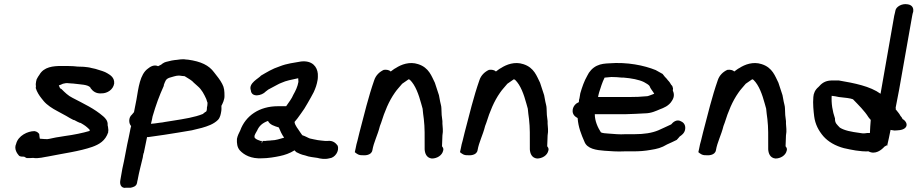

<svg xmlns="http://www.w3.org/2000/svg" viewBox="-20 -781 4491 940"><path d="M59 -77C47 -51 65 -28 73 -19C79 -13 93 -14 98 -14C102 -12 106 -9 111 -7H115C124 -7 130 -7 142 -8C167 -3 199 -13 216 -15C290 -30 369 -40 432 -62C465 -74 496 -91 510 -134C510 -137 509 -137 510 -141L511 -145C510 -146 510 -146 510 -148V-149C509 -157 509 -162 507 -168C509 -189 496 -202 486 -211C441 -250 392 -272 335 -302C314 -312 297 -329 281 -345L274 -349C272 -353 271 -357 268 -363C275 -365 280 -367 288 -371L303 -374H313C313 -374 316 -373 323 -373C326 -373 330 -372 338 -372C374 -367 410 -368 423 -352V-350C434 -335 450 -321 479 -324C504 -324 534 -341 539 -372V-373C541 -402 519 -414 506 -422C492 -431 472 -436 453 -442C452 -442 449 -444 442 -445L428 -448C419 -451 402 -453 390 -454C383 -454 374 -455 360 -455C353 -456 346 -456 339 -457H338C330 -457 319 -458 308 -458H281C241 -458 195 -454 173 -415C169 -410 164 -402 159 -392V-391C159 -391 158 -388 157 -383C156 -375 154 -369 156 -359L155 -350C160 -332 173 -312 182 -301L194 -286C210 -267 236 -250 261 -237L283 -225C297 -217 312 -210 322 -203L339 -194C341 -194 343 -193 344 -193L359 -185L370 -180L375 -179C397 -166 400 -164 418 -147C419 -145 419 -144 419 -143V-140C401 -135 383 -130 362 -126L330 -120C321 -119 308 -117 297 -115C278 -111 260 -110 239 -105C233 -104 211 -98 205 -100H201C199 -100 179 -102 175 -102C173 -110 173 -118 172 -125C167 -131 162 -137 149 -139H148C116 -139 69 -117 59 -77Z M579 45 569 102C568 107 564 135 589 139C589 139 589 138 600 138H620C628 136 648 133 651 114C652 110 652 104 655 95V94C661 61 671 24 679 -10C680 -18 681 -24 683 -31L684 -32C689 -58 694 -83 700 -110H707L784 -121C828 -128 874 -135 919 -143L968 -155C996 -163 1026 -173 1047 -194C1058 -205 1061 -223 1063 -235C1065 -245 1064 -253 1064 -263C1069 -272 1080 -294 1079 -312C1079 -334 1078 -352 1068 -370C1058 -390 1042 -409 1028 -427C1003 -461 965 -480 900 -489H899C894 -489 887 -490 880 -491H879C869 -491 858 -490 846 -488C831 -487 810 -483 793 -478C782 -475 779 -471 773 -468L770 -465L754 -457C735 -466 716 -455 704 -445C665 -417 658 -351 648 -293C644 -273 640 -254 636 -232L626 -220C608 -205 610 -176 622 -164C619 -155 618 -146 616 -137C613 -119 607 -95 603 -75C598 -49 592 -19 587 8C584 20 581 34 579 45ZM719 -175C722 -187 725 -198 727 -211C744 -269 759 -310 782 -361V-365C790 -385 791 -393 808 -400C824 -404 840 -411 856 -411C865 -410 868 -410 872 -409H874C876 -409 876 -409 884 -408C898 -399 913 -391 922 -383C930 -374 940 -367 948 -359C968 -342 979 -320 990 -296C992 -287 996 -279 996 -278C995 -271 996 -267 995 -264L993 -254V-247C991 -234 990 -235 984 -232L973 -223C934 -207 883 -199 826 -190L788 -184C780 -182 771 -181 761 -180C746 -178 729 -175 720 -175Z M1140 -100C1139 -80 1141 -60 1154 -45C1175 -22 1210 -3 1263 -6C1291 -6 1327 -12 1350 -17C1374 -22 1398 -30 1422 -45C1424 -42 1428 -39 1431 -36C1441 -31 1454 -24 1474 -20C1494 -12 1517 -11 1534 -8C1548 -4 1571 0 1593 -6C1619 -8 1643 -41 1633 -68C1626 -77 1613 -95 1582 -91H1572L1552 -93L1536 -95C1526 -97 1509 -100 1497 -103C1488 -106 1476 -114 1460 -119C1457 -124 1452 -129 1450 -133C1439 -151 1424 -166 1422 -184C1426 -189 1431 -195 1436 -201C1448 -218 1459 -232 1470 -249C1481 -266 1492 -287 1502 -304L1516 -330C1525 -350 1531 -366 1535 -390C1537 -402 1536 -412 1536 -420C1533 -453 1510 -486 1454 -480C1417 -473 1387 -471 1349 -456C1312 -444 1286 -427 1258 -411C1247 -397 1195 -374 1208 -339C1211 -302 1262 -312 1281 -333C1289 -340 1296 -345 1313 -353C1328 -360 1344 -371 1359 -376C1380 -386 1408 -391 1440 -398C1440 -392 1441 -386 1441 -380C1437 -357 1427 -336 1416 -317C1409 -299 1394 -280 1381 -261H1341C1249 -261 1182 -214 1156 -142C1150 -130 1143 -117 1140 -101ZM1226 -111V-116C1227 -121 1235 -136 1239 -142C1249 -165 1265 -179 1292 -189C1301 -170 1323 -164 1345 -157C1351 -142 1360 -122 1371 -107C1350 -101 1329 -94 1312 -94H1310L1303 -93L1286 -92L1280 -91H1266C1261 -75 1261 -75 1262 -91H1258C1253 -91 1252 -92 1249 -94H1248C1241 -96 1225 -103 1226 -111Z M1717 -36C1727 -28 1736 -20 1756 -21C1763 -20 1798 -19 1803 -45C1810 -86 1829 -119 1840 -164L1846 -180C1863 -235 1884 -286 1913 -327C1923 -342 1935 -354 1949 -371L1975 -389C1976 -390 1979 -392 1981 -393C1982 -392 1986 -391 1987 -390C2014 -364 2030 -318 2042 -274L2049 -249C2050 -233 2053 -215 2055 -198C2060 -156 2059 -113 2059 -67V-50C2060 -32 2067 -8 2094 -5H2095C2118 -5 2145 -19 2150 -45C2151 -50 2152 -55 2144 -65C2144 -80 2146 -100 2146 -118L2148 -135C2149 -155 2145 -171 2146 -188C2143 -205 2141 -230 2141 -251C2141 -262 2137 -272 2135 -283L2129 -315C2123 -336 2115 -355 2109 -376C2093 -407 2081 -450 2027 -467C1985 -481 1944 -465 1918 -448C1911 -445 1900 -436 1893 -431C1886 -438 1873 -441 1859 -439C1839 -430 1820 -413 1812 -388C1784 -308 1763 -221 1740 -133L1730 -92C1727 -81 1723 -68 1721 -54Z M2232 -36C2242 -28 2251 -20 2271 -21C2278 -20 2313 -19 2318 -45C2325 -86 2344 -119 2355 -164L2361 -180C2378 -235 2399 -286 2428 -327C2438 -342 2450 -354 2464 -371L2490 -389C2491 -390 2494 -392 2496 -393C2497 -392 2501 -391 2502 -390C2529 -364 2545 -318 2557 -274L2564 -249C2565 -233 2568 -215 2570 -198C2575 -156 2574 -113 2574 -67V-50C2575 -32 2582 -8 2609 -5H2610C2633 -5 2660 -19 2665 -45C2666 -50 2667 -55 2659 -65C2659 -80 2661 -100 2661 -118L2663 -135C2664 -155 2660 -171 2661 -188C2658 -205 2656 -230 2656 -251C2656 -262 2652 -272 2650 -283L2644 -315C2638 -336 2630 -355 2624 -376C2608 -407 2596 -450 2542 -467C2500 -481 2459 -465 2433 -448C2426 -445 2415 -436 2408 -431C2401 -438 2388 -441 2374 -439C2354 -430 2335 -413 2327 -388C2299 -308 2278 -221 2255 -133L2245 -92C2242 -81 2238 -68 2236 -54Z M2784 -245C2780 -220 2797 -209 2808 -203C2811 -159 2826 -122 2841 -88C2854 -52 2900 -46 2939 -43C2970 -41 3001 -38 3038 -40H3080C3111 -40 3137 -42 3165 -47C3197 -52 3218 -57 3246 -74C3261 -81 3278 -88 3293 -96C3298 -102 3303 -106 3308 -113C3316 -118 3331 -129 3334 -146C3338 -166 3329 -180 3316 -186C3294 -200 3275 -183 3266 -172C3245 -163 3225 -152 3203 -143C3172 -130 3134 -124 3086 -124H3042C3013 -122 2988 -125 2960 -127C2944 -128 2930 -129 2922 -133C2907 -156 2892 -188 2892 -222H3045C3076 -223 3105 -224 3136 -226C3168 -226 3192 -238 3211 -246C3227 -252 3255 -262 3270 -288C3284 -309 3279 -326 3274 -338L3275 -348C3272 -356 3274 -359 3266 -366C3262 -373 3258 -380 3250 -388C3246 -394 3240 -400 3235 -405L3224 -419C3214 -425 3203 -431 3190 -438C3133 -461 3051 -478 2962 -471C2943 -470 2923 -469 2902 -459C2881 -449 2864 -430 2855 -410C2840 -384 2830 -355 2821 -324L2817 -300C2815 -295 2814 -289 2814 -281C2799 -275 2787 -262 2784 -245ZM2908 -306C2909 -313 2911 -320 2913 -328C2921 -353 2928 -377 2940 -401C2950 -402 2961 -403 2973 -404C2990 -404 3006 -403 3025 -401H3034C3071 -398 3109 -391 3133 -379C3144 -373 3156 -366 3160 -360C3164 -347 3176 -335 3183 -322C3174 -319 3156 -311 3149 -310H3148C3119 -307 3089 -306 3059 -306Z M3399 -36C3409 -28 3418 -20 3438 -21C3445 -20 3480 -19 3485 -45C3492 -86 3511 -119 3522 -164L3528 -180C3545 -235 3566 -286 3595 -327C3605 -342 3617 -354 3631 -371L3657 -389C3658 -390 3661 -392 3663 -393C3664 -392 3668 -391 3669 -390C3696 -364 3712 -318 3724 -274L3731 -249C3732 -233 3735 -215 3737 -198C3742 -156 3741 -113 3741 -67V-50C3742 -32 3749 -8 3776 -5H3777C3800 -5 3827 -19 3832 -45C3833 -50 3834 -55 3826 -65C3826 -80 3828 -100 3828 -118L3830 -135C3831 -155 3827 -171 3828 -188C3825 -205 3823 -230 3823 -251C3823 -262 3819 -272 3817 -283L3811 -315C3805 -336 3797 -355 3791 -376C3775 -407 3763 -450 3709 -467C3667 -481 3626 -465 3600 -448C3593 -445 3582 -436 3575 -431C3568 -438 3555 -441 3541 -439C3521 -430 3502 -413 3494 -388C3466 -308 3445 -221 3422 -133L3412 -92C3409 -81 3405 -68 3403 -54Z M3962 -306C3959 -273 3963 -237 3966 -212C3971 -172 3988 -141 4011 -114C4034 -88 4068 -67 4114 -55H4115C4146 -48 4192 -38 4232 -40C4265 -22 4296 -47 4310 -63L4322 -70L4323 -66C4330 -93 4334 -117 4340 -145C4347 -144 4352 -143 4359 -142C4373 -143 4398 -142 4412 -155C4429 -172 4410 -193 4399 -198C4397 -202 4395 -207 4389 -213C4382 -227 4372 -236 4365 -246C4366 -249 4366 -252 4365 -254C4371 -284 4376 -313 4382 -342L4446 -704C4447 -712 4449 -717 4451 -724V-727C4453 -740 4447 -757 4423 -760C4394 -765 4367 -747 4364 -730C4363 -722 4360 -714 4358 -704L4291 -322C4240 -359 4163 -374 4087 -387H4050C4018 -386 4002 -372 3987 -355C3970 -341 3963 -323 3962 -306ZM4051 -312C4064 -310 4077 -309 4087 -306C4117 -303 4144 -300 4156 -295C4182 -268 4213 -238 4232 -207C4235 -202 4240 -198 4243 -194C4241 -172 4240 -152 4239 -130H4227C4218 -128 4209 -128 4205 -128C4201 -128 4199 -129 4190 -130C4145 -136 4115 -142 4092 -156C4078 -171 4067 -178 4068 -201C4056 -236 4049 -274 4052 -317Z"/></svg>

Font: Scribbler
Style: BlkIta
Weight: 900
Designer: Mew Too
Foundry: Cannot Into Space Fonts
Version: Version 1.001